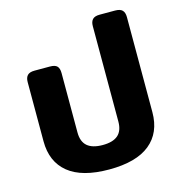

<svg xmlns="http://www.w3.org/2000/svg" viewBox="-106 -794 845 903"><g transform="rotate(-15 316.5 -342.5)"><path d="M51 -193V-481Q51 -503 61.5 -514Q72 -525 96 -525H171Q196 -525 206 -514.5Q216 -504 216 -481V-192Q216 -147 241 -125.5Q266 -104 316 -104Q366 -104 390.5 -125.5Q415 -147 415 -192V-656Q415 -678 425.5 -689Q436 -700 460 -700H535Q560 -700 570.5 -689Q581 -678 581 -656V-193Q581 -93 514.5 -39Q448 15 316 15Q184 15 117.5 -39Q51 -93 51 -193Z"/></g></svg>

Font: Mitr Medium
Style: Regular
Weight: 500
Designer: Thanarat Vachiruckul
Foundry: Cadson Demak
Version: Version 1.003